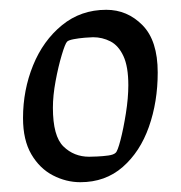

<svg xmlns="http://www.w3.org/2000/svg" viewBox="-20 -727 369 392"><path d="M144 -355Q115 -355 88 -369Q61 -383 44 -412Q27 -441 27 -486Q27 -543 47.5 -593.5Q68 -644 106.5 -675.5Q145 -707 197 -707Q240 -707 271 -675.5Q302 -644 302 -579Q302 -519 284 -468Q266 -417 230.5 -386Q195 -355 144 -355ZM162 -407Q167 -407 178.5 -407.5Q190 -408 201 -409.5Q212 -411 216 -415Q220 -418 226 -441Q232 -464 237 -495.5Q242 -527 242 -553Q242 -591 232 -612.5Q222 -634 205.5 -642.5Q189 -651 170 -651Q165 -651 153 -650Q141 -649 130.5 -647Q120 -645 117 -642Q113 -638 106 -614.5Q99 -591 93.5 -561.5Q88 -532 88 -507Q88 -449 109.5 -428Q131 -407 162 -407Z"/></svg>

Font: Faustina Light Light
Style: Italic
Weight: 300
Italic angle: -8°
Version: Version 1.200